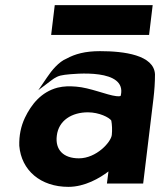

<svg xmlns="http://www.w3.org/2000/svg" viewBox="-20 -704 623 747"><path d="M239 -476C209 -464 181 -430 163 -403L129 -353L178 -390C195 -403 207 -410 232 -413C273 -418 474 -438 450 -333C450 -331 449 -328 432 -330C396 -334 330 -363 276 -367C250 -369 229 -369 204 -363C140 -346 102 -298 77 -246C61 -212 54 -176 55 -137C63 -41 138 23 246 23C310 23 368 -11 402 -37L396 10H537L577 -320C581 -354 583 -384 583 -415C579 -490 463 -505 369 -505C311 -505 272 -494 239 -476ZM287 -88C227 -88 194 -121 201 -176C208 -236 260 -267 322 -267C366 -267 405 -247 413 -235C416 -219 417 -198 415 -179C412 -151 355 -88 287 -88ZM574 -684H193L179 -568H560Z"/></svg>

Font: Bluebird
Style: SfBdObl
Weight: 700
Designer: Jasper
Foundry: Cannot Into Space Fonts
Version: Version 0.98